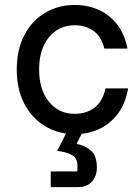

<svg xmlns="http://www.w3.org/2000/svg" viewBox="-20 -530 558 773"><path d="M280.8 10Q214.2 10 161.2 -22.1Q108.3 -54.2 77.9 -112.5Q47.5 -170.8 47.5 -250Q47.5 -330 77.9 -388.3Q108.3 -446.7 161.2 -478.3Q214.2 -510 280.8 -510Q333.3 -510 377.1 -490.4Q420.8 -470.8 451.2 -432.1Q481.7 -393.3 493.3 -334.2H400Q388.3 -383.3 356.2 -405.8Q324.2 -428.3 280.8 -428.3Q216.7 -428.3 177.1 -380Q137.5 -331.7 137.5 -250Q137.5 -169.2 177.1 -120.4Q216.7 -71.7 280.8 -71.7Q326.7 -71.7 359.6 -95.8Q392.5 -120 405 -174.2H495.8Q485 -112.5 454.2 -71.7Q423.3 -30.8 379.2 -10.4Q335 10 280.8 10ZM184.2 223.3V160H291.7V136.7Q291.7 105.8 269.2 93.8Q246.7 81.7 210 77.5L262.5 -25H325.8L288.3 49.2Q322.5 55.8 346.2 76.2Q370 96.7 370 145Q370 178.3 350.4 200.8Q330.8 223.3 293.3 223.3Z"/></svg>

Font: Funnel Sans Light
Style: Regular
Weight: 400
Version: Version 1.000